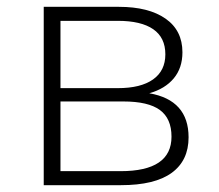

<svg xmlns="http://www.w3.org/2000/svg" viewBox="-20 -542 642 562"><path d="M108 -522H328Q415 -522 464.5 -487.5Q514 -453 514 -389Q514 -343 488.5 -312.5Q463 -282 417 -269Q532 -249 532 -140Q532 -72 482.5 -36Q433 0 334 0H108ZM482 -142Q482 -195 448 -220Q414 -245 341 -245H157V-41H333Q482 -41 482 -142ZM464 -383Q464 -432 428.5 -456.5Q393 -481 325 -481H157V-284H325Q392 -284 428 -309.5Q464 -335 464 -383Z"/></svg>

Font: Goldbeck Next Light
Style: Regular
Weight: 300
Designer: Julieta Ulanovsky
Foundry: Julieta Ulanovsky
Version: Version 7.200